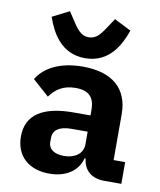

<svg xmlns="http://www.w3.org/2000/svg" viewBox="-88 -851 775 932"><g transform="rotate(10 300.0 -385.0)"><path d="M572 0V-107H515V-333C515 -463 431 -528 290 -528C175 -528 100 -485 66 -427L147 -355C175 -393 211 -420 273 -420C341 -420 367 -388 367 -327V-301H284C133 -301 52 -250 52 -142C52 -45 118 12 218 12C297 12 357 -24 375 -91H380C386 -33 426 0 487 0ZM274 -85C227 -85 197 -104 197 -140V-160C197 -200 229 -221 288 -221H367V-159C367 -111 326 -85 274 -85ZM292 -570C412 -570 461 -668 486 -740L403 -782L382 -750C351 -702 331 -673 292 -673C253 -673 233 -702 202 -750L181 -782L98 -740C123 -668 172 -570 292 -570Z"/></g></svg>

Font: IBM Plex Mono
Style: Bold
Weight: 700
Monospace: yes
Designer: Mike Abbink, Paul van der Laan, Pieter van Rosmalen
Foundry: Bold Monday
Version: Version 2.004